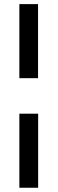

<svg xmlns="http://www.w3.org/2000/svg" viewBox="-20 -718 277 924"><path d="M163.6 -170.9V185.5H73.2V-170.9ZM163.1 -698.2V-341.8H73.2V-698.2Z"/></svg>

Font: Voltera
Style: Regular
Weight: 400
Designer: Bernd Montag
Version: Version 1.301